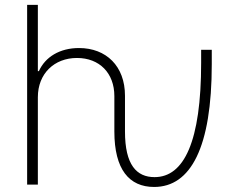

<svg xmlns="http://www.w3.org/2000/svg" viewBox="-20 -747 967 777"><path d="M89.8 0H133.2V-353.7C133.2 -448.9 199.6 -512.4 291.5 -512.4C382.5 -512.4 442.8 -451.3 442.8 -358V-214.8C442.8 -61.1 502.8 9.6 603.7 9.6C752.1 9.6 837 -150.6 837 -487.6V-545.5H794V-493.3C794 -175.1 725.1 -30.2 605.5 -30.2C533 -30.2 485.8 -79.2 485.8 -214.8V-359.7C485.8 -479.4 409.8 -552.6 299.7 -552.6C221.6 -552.6 163 -516.3 137.4 -459.2H133.2V-727.3H89.8Z"/></svg>

Font: Karasuma Gothic
Style: Thin
Weight: 200
Designer: Rasmus Andersson / Ryoko Ishizuka
Foundry: rsms
Version: Version 1.00